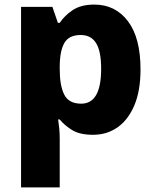

<svg xmlns="http://www.w3.org/2000/svg" viewBox="-20 -579 678 839"><path d="M392 -559Q484 -559 539 -486.5Q594 -414 594 -276Q594 -182 567 -118.5Q540 -55 493.5 -22.5Q447 10 387 10Q328 10 294.5 -11Q261 -32 241 -57H234Q237 -38 239 -17Q241 4 241 28V240H72V-549H209L233 -479H241Q262 -511 298 -535Q334 -559 392 -559ZM333 -426Q282 -426 262 -392.5Q242 -359 241 -292V-277Q241 -204 261 -165Q281 -126 335 -126Q422 -126 422 -278Q422 -355 400 -390.5Q378 -426 333 -426Z"/></svg>

Font: Noto Sans Gujarati UI ExtraBold
Style: Regular
Weight: 800
Designer: Jelle Bosma - Monotype Design Team, Universal Thirst
Foundry: Monotype Imaging Inc.
Version: Version 2.106; ttfautohint (v1.8.4.7-5d5b)